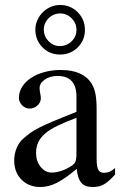

<svg xmlns="http://www.w3.org/2000/svg" viewBox="-20 -741 484 771"><path d="M442 -40Q416 -11 397 -0.5Q378 10 352 10Q321 10 306.5 -7Q292 -24 288 -63Q242 -24 208.5 -7Q175 10 142 10Q96 10 66.5 -19.5Q37 -49 37 -97Q37 -122 46.5 -145.5Q56 -169 73 -184Q89 -198 103 -208Q117 -218 138.5 -229Q160 -240 194.5 -254.5Q229 -269 287 -292V-353Q287 -436 211 -436Q181 -436 160 -421.5Q139 -407 139 -387Q139 -376 142 -363Q143 -358 143.5 -354Q144 -350 144 -347Q144 -330 130.5 -317.5Q117 -305 99 -305Q82 -305 69 -318Q56 -331 56 -348Q56 -372 69 -392.5Q82 -413 104.5 -428Q127 -443 158 -451.5Q189 -460 224 -460Q314 -460 348 -405Q359 -387 363.5 -363Q368 -339 368 -300V-105Q368 -72 374.5 -59.5Q381 -47 398 -47Q409 -47 419 -51Q429 -55 442 -66ZM287 -268Q242 -251 211 -236Q180 -221 161 -204.5Q142 -188 133.5 -169.5Q125 -151 125 -129V-125Q125 -93 143.5 -70.5Q162 -48 188 -48Q204 -48 223.5 -54Q243 -60 261 -71Q277 -80 282 -90Q287 -100 287 -123ZM221 -721Q263 -721 292 -692Q321 -663 321 -621Q321 -579 292 -550.5Q263 -522 221 -522Q179 -522 150.5 -551Q122 -580 122 -622Q122 -642 130 -660Q138 -678 151.5 -691.5Q165 -705 183 -713Q201 -721 221 -721ZM222 -687Q195 -687 175.5 -668Q156 -649 156 -622Q156 -595 175 -575.5Q194 -556 220 -556Q248 -556 267.5 -575Q287 -594 287 -621Q287 -648 267.5 -667.5Q248 -687 222 -687Z"/></svg>

Font: Klingon pIqaD vaHbo'
Style: Regular
Weight: 400
Width: 0
Designer: Mike Neff (qa'vaj)
Foundry: Mike Neff and Michael Everson
Version: Version 2.003